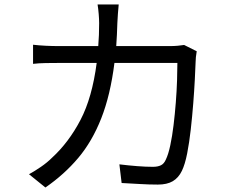

<svg xmlns="http://www.w3.org/2000/svg" viewBox="-20 -807 1040 854"><path d="M182 27 109 -32Q133 -45 161.5 -64.5Q190 -84 212 -106Q286 -174 338 -273.5Q390 -373 410 -527H242Q213 -527 183 -526.5Q153 -526 127 -523V-608Q153 -605 183 -603.5Q213 -602 241 -602H417Q419 -626 420 -651.5Q421 -677 421 -704Q421 -721 419 -745Q417 -769 414 -787H508Q506 -770 504.5 -746.5Q503 -723 502 -705Q501 -678 500 -652.5Q499 -627 497 -602H735Q755 -602 770.5 -603.5Q786 -605 799 -607L855 -579Q850 -551 850 -530Q849 -501 846.5 -452.5Q844 -404 839.5 -346.5Q835 -289 828.5 -231Q822 -173 812.5 -124.5Q803 -76 789 -47Q774 -16 748.5 -1Q723 14 682 14Q644 14 602 11.5Q560 9 521 7L511 -76Q552 -71 590.5 -68Q629 -65 660 -65Q682 -65 696 -72Q710 -79 718 -98Q729 -121 737.5 -161Q746 -201 752 -250.5Q758 -300 762 -351.5Q766 -403 767.5 -449Q769 -495 769 -527H489Q471 -384 430.5 -281Q390 -178 328 -104.5Q266 -31 182 27Z"/></svg>

Font: Chocolate Classical Sans
Style: Regular
Weight: 400
Designer: 田海東、宇文滿月
Foundry: Moonlit Owen
Version: Version 1.001